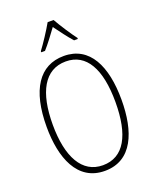

<svg xmlns="http://www.w3.org/2000/svg" viewBox="-172 -1046 934 1154"><g transform="rotate(-20 295.5 -469.0)"><path d="M315 -948H277C253 -905 207 -835 179 -798V-791H203C232 -823 269 -873 296 -910C324 -872 359 -824 389 -791H413V-798C390 -827 340 -903 315 -948ZM535 -358C535 -574 463 -724 298 -724C141 -724 56 -594 56 -358C56 -161 120 10 296 10C472 10 535 -156 535 -358ZM95 -358C95 -564 161 -689 298 -689C429 -689 496 -570 496 -358C496 -147 431 -26 296 -26C164 -26 95 -151 95 -358Z"/></g></svg>

Font: Noto Sans Georgian Condensed ExtraLight
Style: Regular
Weight: 200
Width: 3
Designer: Monotype Design Team, Akaki Razmadze
Foundry: Google LLC
Version: Version 2.005